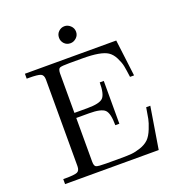

<svg xmlns="http://www.w3.org/2000/svg" viewBox="-151 -987 1037 1112"><g transform="rotate(-20 368.0 -430.5)"><path d="M60.1 0V-30.8H73.2Q130.4 -30.8 146.7 -38.3Q163.1 -45.9 163.1 -73.2V-606.9Q163.1 -634.8 146 -642.3Q128.9 -649.9 73.2 -649.9H60.1V-680.2H623L650.9 -455.1H626Q620.1 -500 615.5 -523.9Q610.8 -547.9 595.9 -577.9Q581.1 -607.9 558.1 -623Q517.1 -649.9 403.8 -649.9H321.8Q275.9 -649.9 264.4 -645Q252.9 -640.1 252 -613.8V-369.1H332Q407.2 -369.1 428.7 -391.1Q450.2 -413.1 450.2 -484.9H475.1V-221.2H450.2Q450.2 -294.4 428 -316.2Q405.8 -337.9 331.1 -337.9H252V-68.8Q252 -42 263.4 -36.4Q274.9 -30.8 325.2 -30.8H418Q457 -30.8 481.4 -33Q505.9 -35.2 537.4 -45.7Q568.8 -56.2 589.8 -76.2Q608.9 -95.2 623.5 -132.1Q638.2 -168.9 642.1 -189.9Q646 -210.9 653.8 -257.8H679.2L637.2 0ZM316.9 -808.1Q316.9 -831.1 332.5 -845.9Q348.1 -860.8 369.1 -860.8Q389.2 -860.8 405.5 -845.5Q421.9 -830.1 421.9 -807.9Q421.9 -785.6 405.5 -770.8Q389.2 -755.9 369.1 -755.9Q346.2 -755.9 331.5 -771.5Q316.9 -787.1 316.9 -808.1Z"/></g></svg>

Font: CMU Serif Upright Italic
Style: UprightItalic
Weight: 500
Version: Version 0.7.0